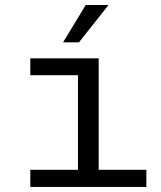

<svg xmlns="http://www.w3.org/2000/svg" viewBox="-20 -741 640 761"><path d="M230 -573.2 319.8 -721.2H410.2L293 -573.2ZM100.1 0V-67.9H289.1V-442.9H100.1V-509.8H371.1V-67.9H560.1V0Z"/></svg>

Font: Office Code Pro D
Style: Regular
Weight: 400
Designer: Nathan Rutzky & Paul D. Hunt
Foundry: Adobe Systems Incorporated
Version: Version 1.004;PS 001.004;hotconv 1.0.70;makeotf.lib2.5.58329